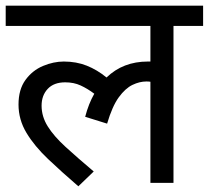

<svg xmlns="http://www.w3.org/2000/svg" viewBox="-20 -642 733 674"><path d="M0 -551V-622H693V-551H589V0H508V-355Q502 -356 494 -356Q470 -356 445 -344Q420 -332 397 -300.5Q374 -269 356 -208L279 -232Q291 -278 311 -313Q287 -331 263 -342Q239 -353 209 -353Q169 -353 147.5 -330Q126 -307 126 -271Q126 -233 147.5 -198.5Q169 -164 210 -126.5Q251 -89 309 -40L255 12Q197 -38 149 -83.5Q101 -129 73 -175.5Q45 -222 45 -275Q45 -328 69.5 -361.5Q94 -395 131 -410.5Q168 -426 204 -426Q248 -426 284.5 -411.5Q321 -397 354 -370Q412 -426 499 -426Q504 -426 508 -426V-551Z"/></svg>

Font: Noto Sans
Style: Italic
Weight: 400
Italic angle: -12°
Designer: Monotype Design Team
Foundry: Monotype Imaging Inc.
Version: Version 2.013; ttfautohint (v1.8.4.7-5d5b)